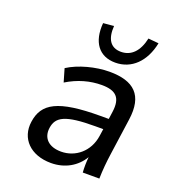

<svg xmlns="http://www.w3.org/2000/svg" viewBox="-142 -894 917 1014"><g transform="rotate(20 316.0 -387.0)"><path d="M258.8 10.3C337.4 10.3 400.4 -27.3 436 -86.9C433.1 -58.1 432.6 -28.8 434.6 0H527.8C528.8 -47.4 533.2 -95.2 540 -142.1L568.8 -346.7C589.4 -489.7 523.4 -548.8 386.2 -548.8C309.1 -548.8 216.3 -524.4 155.8 -485.4L177.2 -412.1C240.2 -450.7 306.2 -468.8 371.6 -468.8C451.2 -468.8 484.4 -437.5 472.7 -355L466.8 -313H421.4C181.2 -313 103 -267.1 87.9 -159.2C73.7 -62 143.1 10.3 258.8 10.3ZM288.6 -64.5C218.8 -64.5 180.7 -102.5 189 -161.6C198.2 -226.1 244.6 -252.4 413.6 -252.4H458L452.1 -211.9C439 -121.1 368.7 -64.5 288.6 -64.5ZM396.5 -604C487.8 -604 555.2 -669.9 577.1 -778.3L518.6 -783.7C502.4 -708.5 462.9 -668 405.3 -668C347.7 -668 319.8 -708.5 325.2 -783.7L265.6 -778.3C256.3 -669.9 305.2 -604 396.5 -604Z"/></g></svg>

Font: Winston
Style: Italic
Weight: 400
Italic angle: -8.13011°
Designer: Vernon Adams, Kim Jin-seong, David Berlow, Cristiano Sobral
Foundry: The Winston Project Authors
Version: Version 3.004